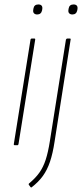

<svg xmlns="http://www.w3.org/2000/svg" viewBox="-20 -652 368 862"><path d="M47 0Q41 0 42 -5L117 -474Q118 -479 123 -479H134Q139 -479 138 -474L63 -5Q62 0 58 0ZM147 -587Q138 -587 133 -592Q128 -597 129 -606L130 -613Q133 -632 152 -632Q162 -632 166.5 -627Q171 -622 170 -613L169 -606Q165 -587 147 -587ZM276 -474Q278 -479 282 -479H293Q299 -479 297 -474L225 -16Q217 37 204.5 74Q192 111 172.5 138Q153 165 122 189Q120 191 117 188L109 177Q108 174 110 172Q139 148 156.5 123.5Q174 99 185 65.5Q196 32 204 -19ZM305 -587Q296 -587 291 -592Q286 -597 287 -606L288 -613Q291 -632 310 -632Q320 -632 324.5 -627Q329 -622 328 -613L327 -606Q323 -587 305 -587Z"/></svg>

Font: Sofia Sans Condensed Thin
Style: Italic
Weight: 250
Italic angle: -9°
Version: Version 4.100